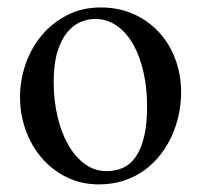

<svg xmlns="http://www.w3.org/2000/svg" viewBox="-20 -480 540 515"><path d="M465.8 -231.9Q465.8 -203.1 459.7 -173.6Q453.6 -144 441.4 -116.7Q429.2 -89.4 410.6 -65.4Q392.1 -41.5 367.7 -23.7Q343.3 -5.9 312.5 4.4Q281.7 14.6 245.1 14.6Q198.2 14.6 159.4 -4.4Q120.6 -23.4 92.5 -55.7Q64.5 -87.9 49.1 -130.4Q33.7 -172.9 33.7 -219.2Q33.7 -264.6 48.6 -307.9Q63.5 -351.1 91.6 -384.8Q119.6 -418.5 159.7 -439.2Q199.7 -460 250 -460Q298.3 -460 337.9 -442.4Q377.4 -424.8 406 -394Q434.6 -363.3 450.2 -321.5Q465.8 -279.8 465.8 -231.9ZM374.5 -194.3Q374.5 -244.1 364.7 -287.1Q355 -330.1 336.9 -361.6Q318.8 -393.1 293 -411.1Q267.1 -429.2 234.9 -429.2Q215.8 -429.2 196 -420.9Q176.3 -412.6 160.2 -393.1Q144 -373.5 134 -341.1Q124 -308.6 124 -259.8Q124 -211.9 134 -168.5Q144 -125 162.6 -92.3Q181.2 -59.6 207.3 -40.3Q233.4 -21 265.6 -21Q290 -21 310.1 -30Q330.1 -39.1 344.2 -59.6Q358.4 -80.1 366.5 -113.3Q374.5 -146.5 374.5 -194.3Z"/></svg>

Font: Doulos SIL
Style: Regular
Weight: 400
Designer: Walt Agee, Victor Gaultney, Peter Martin, Debbi Hosken
Foundry: SIL International
Version: Version 4.110; 2011; Maintenance release